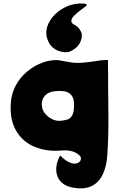

<svg xmlns="http://www.w3.org/2000/svg" viewBox="-20 -916 668 1076"><path d="M369 -626Q365 -624 349.5 -623.5Q334 -623 314.5 -628.5Q295 -634 276 -649.5Q257 -665 246 -695Q233 -731 245 -767.5Q257 -804 287.5 -834.5Q318 -865 360 -882Q402 -899 448 -896Q466 -895 466 -888Q465 -885 462 -882.5Q459 -880 457 -878Q451 -874 432.5 -860Q414 -846 397.5 -830Q381 -814 380 -802Q379 -789 387 -784Q395 -779 402 -774Q408 -772 418 -762Q428 -752 435 -736Q442 -720 436 -698Q432 -679 418 -660.5Q404 -642 369 -626ZM585 -580Q586 -534 586 -491.5Q586 -449 586 -427Q586 -417 586.5 -375.5Q587 -334 587.5 -276.5Q588 -219 586.5 -157Q585 -95 581 -42Q577 16 556.5 60Q536 104 497 125Q458 146 397 137Q352 130 328.5 109.5Q305 89 298.5 61.5Q292 34 298 5.5Q304 -23 318 -45Q327 -34 342.5 -22Q358 -10 376.5 -3Q395 4 411 -1Q422 -4 428.5 -12.5Q435 -21 433 -33Q431 -45 404.5 -60Q378 -75 336 -73Q320 -72 311 -71.5Q302 -71 290 -71Q221 -71 162.5 -98.5Q104 -126 70 -184Q36 -242 40 -332Q43 -390 68 -436.5Q93 -483 132.5 -515.5Q172 -548 216.5 -564.5Q261 -581 303 -579Q309 -579 323.5 -576Q338 -573 353 -570.5Q368 -568 373 -567Q408 -561 452 -565.5Q496 -570 527 -575Q547 -579 566 -579.5Q585 -580 585 -580ZM288 -405Q248 -401 228 -375Q208 -349 217 -309Q222 -291 237.5 -274Q253 -257 275 -247Q297 -237 319 -239Q340 -241 357 -246Q374 -251 384.5 -269Q395 -287 395 -326Q395 -366 379.5 -383.5Q364 -401 339.5 -404.5Q315 -408 288 -405Z"/></svg>

Font: Potta One
Style: Regular
Weight: 400
Designer: 108,108go
Foundry: Font Zone 108
Version: Version 1.000